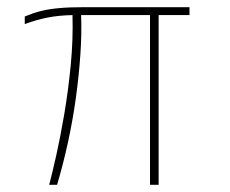

<svg xmlns="http://www.w3.org/2000/svg" viewBox="-20 -515 640 535"><path d="M117 0Q125 -30 136.5 -81Q148 -132 159 -196.5Q170 -261 177 -332.5Q184 -404 182 -473Q142 -472 112 -466Q82 -460 49 -448V-469Q61 -474 72.5 -478Q84 -482 97 -485Q118 -490 146 -492.5Q174 -495 216 -495H508V-473H422V0H398V-473H206Q208 -422 204 -363.5Q200 -305 191.5 -243Q183 -181 169.5 -119Q156 -57 139 0Z"/></svg>

Font: Alumni Sans Thin
Style: Regular
Weight: 100
Designer: Robert E. Leuschke
Foundry: Robert E. Leuschke
Version: Version 1.018